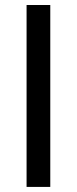

<svg xmlns="http://www.w3.org/2000/svg" viewBox="-20 -735 302 755"><path d="M84.5 0V-715.3H177.7V0Z"/></svg>

Font: Elstob 10pt Medium
Style: Regular
Weight: 500
Designer: Peter S. Baker
Version: Version 1.015